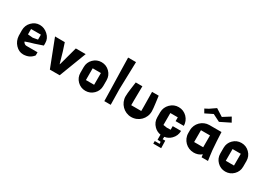

<svg xmlns="http://www.w3.org/2000/svg" viewBox="2 -1539 3571 2569"><g transform="rotate(30 1788.0 -254.5)"><path d="M234.4 2C264.6 1 293.9 -4.9 320.3 -17.6C346.7 -31.2 368.2 -49.8 384.8 -72.3H383.8C383.8 -91.8 383.8 -107.4 383.8 -119.1H211.9C201.2 -119.1 190.4 -123 181.6 -129.9C170.9 -136.7 164.1 -146.5 161.1 -157.2C207 -173.8 249 -187.5 288.1 -197.3C342.8 -215.8 383.8 -230.5 412.1 -239.3C412.1 -252 412.1 -264.6 412.1 -277.3C412.1 -325.2 393.6 -366.2 355.5 -400.4C318.4 -434.6 277.3 -451.2 231.4 -452.1C230.5 -452.1 229.5 -452.1 228.5 -452.1C182.6 -452.1 141.6 -434.6 106.4 -398.4C72.3 -364.3 54.7 -320.3 54.7 -268.6C54.7 -267.6 54.7 -266.6 54.7 -265.6C55.7 -231.4 55.7 -205.1 55.7 -185.5C58.6 -133.8 77.1 -88.9 111.3 -52.7C145.5 -16.6 184.6 2 229.5 2C231.4 2 232.4 2 234.4 2ZM153.3 -345.7H304.7V-269.5L230.5 -255.9L153.3 -262.7Z M793.9 -1C865.2 -187.5 918 -327.1 954.1 -419.9C885.7 -419.9 835 -419.9 801.8 -419.9C767.6 -293.9 743.2 -201.2 726.6 -142.6C724.6 -135.7 722.7 -130.9 720.7 -127C718.8 -133.8 716.8 -138.7 715.8 -142.6C683.6 -260.7 655.3 -353.5 631.8 -418.9C566.4 -419.9 516.6 -419.9 480.5 -419.9C552.7 -233.4 606.4 -93.8 642.6 -1C710 -1 759.8 -1 793.9 -1Z M1194.3 -433.6C1145.5 -433.6 1103.5 -416 1069.3 -381.8C1035.2 -347.7 1017.6 -305.7 1017.6 -256.8C1017.6 -217.8 1017.6 -188.5 1017.6 -168.9C1017.6 -120.1 1035.2 -78.1 1069.3 -43.9C1103.5 -9.8 1145.5 7.8 1194.3 7.8C1243.2 7.8 1285.2 -9.8 1319.3 -43.9C1353.5 -78.1 1371.1 -120.1 1371.1 -168.9C1371.1 -208 1371.1 -237.3 1371.1 -256.8C1371.1 -305.7 1353.5 -347.7 1319.3 -381.8C1285.2 -416 1243.2 -433.6 1194.3 -433.6ZM1256.8 -121.1H1129.9V-302.7C1185.5 -302.7 1227.5 -302.7 1256.8 -302.7C1256.8 -223.6 1256.8 -163.1 1256.8 -121.1Z M1590.8 -664.1H1468.8C1470.7 -599.6 1471.7 -542 1472.7 -487.3L1480.5 -176.8C1481.4 -122.1 1483.4 -64.5 1484.4 0H1583L1579.1 -240.2Z M1978.5 -132.8H1823.2V-206.1C1823.2 -279.3 1825.2 -352.5 1826.2 -426.8H1723.6C1715.8 -363.3 1698.2 -258.8 1698.2 -198.2C1698.2 -87.9 1788.1 4.9 1900.4 4.9C2013.7 4.9 2103.5 -85 2103.5 -198.2C2103.5 -253.9 2085 -363.3 2078.1 -426.8H1975.6C1976.6 -351.6 1978.5 -276.4 1978.5 -201.2Z M2385.7 -110.4C2375 -111.3 2365.2 -113.3 2356.4 -115.2C2347.7 -116.2 2337.9 -118.2 2329.1 -119.1C2329.1 -199.2 2329.1 -260.7 2329.1 -303.7C2380.9 -303.7 2419.9 -303.7 2444.3 -303.7C2444.3 -279.3 2444.3 -259.8 2444.3 -245.1C2501 -245.1 2543 -245.1 2571.3 -245.1C2570.3 -294.9 2552.7 -337.9 2518.6 -374C2482.4 -410.2 2439.5 -428.7 2388.7 -428.7C2338.9 -428.7 2296.9 -411.1 2260.7 -375C2225.6 -339.8 2207 -296.9 2206.1 -247.1V-168C2206.1 -117.2 2223.6 -74.2 2259.8 -38.1C2288.1 -9.8 2321.3 6.8 2359.4 12.7V90.8L2409.2 94.7L2411.1 125H2335.9V165H2458L2455.1 50.8H2415L2418 12.7C2456.1 7.8 2490.2 -9.8 2518.6 -38.1C2554.7 -74.2 2573.2 -117.2 2573.2 -168C2515.6 -168 2472.7 -168 2444.3 -168C2444.3 -143.6 2444.3 -125 2444.3 -112.3C2419.9 -111.3 2400.4 -111.3 2385.7 -110.4Z M2951.2 -526.4C3019.5 -560.5 3070.3 -585.9 3104.5 -602.5C3086.9 -634.8 3073.2 -658.2 3064.5 -673.8C3014.6 -642.6 2976.6 -619.1 2951.2 -602.5C2901.4 -634.8 2863.3 -658.2 2838.9 -673.8C2837.9 -673.8 2837.9 -673.8 2837.9 -673.8C2797.9 -646.5 2767.6 -626 2747.1 -611.3C2722.7 -598.6 2705.1 -588.9 2692.4 -583C2707 -557.6 2717.8 -539.1 2724.6 -526.4C2775.4 -551.8 2813.5 -570.3 2838.9 -583C2888.7 -557.6 2926.8 -539.1 2951.2 -526.4ZM2862.3 -425.8C2757.8 -425.8 2670.9 -339.8 2670.9 -235.4V-191.4C2670.9 -85.9 2756.8 -1 2862.3 -1C2906.2 -1 2948.2 -13.7 2981.4 -43L2987.3 0H3085.9C3080.1 -50.8 3069.3 -102.5 3065.4 -153.3C3057.6 -243.2 3052.7 -335 3048.8 -425.8ZM2798.8 -309.6H2938.5V-127H2798.8Z M3355.5 -433.6C3306.6 -433.6 3264.6 -416 3230.5 -381.8C3196.3 -347.7 3178.7 -305.7 3178.7 -256.8C3178.7 -217.8 3178.7 -188.5 3178.7 -168.9C3178.7 -120.1 3196.3 -78.1 3230.5 -43.9C3264.6 -9.8 3306.6 7.8 3355.5 7.8C3404.3 7.8 3446.3 -9.8 3480.5 -43.9C3514.6 -78.1 3532.2 -120.1 3532.2 -168.9C3532.2 -208 3532.2 -237.3 3532.2 -256.8C3532.2 -305.7 3514.6 -347.7 3480.5 -381.8C3446.3 -416 3404.3 -433.6 3355.5 -433.6ZM3418 -121.1H3291V-302.7C3346.7 -302.7 3388.7 -302.7 3418 -302.7C3418 -223.6 3418 -163.1 3418 -121.1Z"/></g></svg>

Font: DropForged
Style: Regular
Weight: 400
Designer: Antoine
Version: Version 1.0